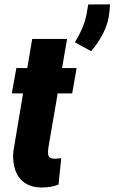

<svg xmlns="http://www.w3.org/2000/svg" viewBox="-20 -835 516 865"><path d="M325.2 -528.3 305.2 -414.1H33.2L53.7 -528.3ZM125 -659.7H282.2L198.2 -171.4Q196.3 -158.7 196.3 -147.2Q196.3 -135.7 201.7 -128.4Q207 -121.1 222.7 -120.1Q231 -119.6 239.5 -120.6Q248 -121.6 255.9 -122.6L243.7 -3.4Q225.1 3.9 205.8 6.8Q186.5 9.8 166 9.8Q118.7 8.8 89.4 -12.7Q60.1 -34.2 48.1 -70.8Q36.1 -107.4 40 -151.9ZM475.6 -815.4 473.1 -782.2Q468.8 -732.9 446 -687.5Q423.3 -642.1 390.6 -604.5L317.4 -644.5Q336.4 -675.3 349.9 -706.1Q363.3 -736.8 370.1 -772L377.4 -814.9Z"/></svg>

Font: Roboto Condensed Black
Style: Italic
Weight: 900
Italic angle: -12°
Designer: Christian Robertson
Foundry: Google
Version: Version 3.008; 2023